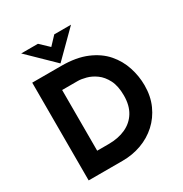

<svg xmlns="http://www.w3.org/2000/svg" viewBox="-210 -1094 1191 1252"><g transform="rotate(-30 385.5 -468.5)"><path d="M95 0V-736H315Q426 -736 504 -703Q582 -670 629.5 -615Q677 -560 699 -492Q721 -424 721 -355Q721 -273 691.5 -207.5Q662 -142 611 -95.5Q560 -49 493 -24.5Q426 0 351 0ZM240 -140H326Q400 -140 455 -165.5Q510 -191 540.5 -241Q571 -291 571 -365Q571 -437 547.5 -482.5Q524 -528 489.5 -553Q455 -578 419 -587.5Q383 -597 358 -597H240ZM254 -937 332 -863 298 -853 377 -937H503L318 -753H317L128 -937Z"/></g></svg>

Font: Reem Kufi Fun
Style: Regular
Weight: 400
Designer: Khaled Hosny
Version: Version 1.005